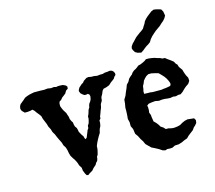

<svg xmlns="http://www.w3.org/2000/svg" viewBox="-134 -902 1197 1071"><g transform="rotate(-15 464.5 -366.5)"><path d="M501 -497 514 -499 526 -496 533 -490 539 -479V-468L531 -461L525 -451L518 -445L504 -435L490 -422L472 -415L455 -411L447 -402L440 -385L431 -369L428 -349L418 -332L414 -313L407 -296L401 -279L396 -267L395 -255L387 -246V-235L386 -226L383 -213L378 -204L374 -193L371 -179L361 -163L352 -147L343 -129L336 -112L335 -95L332 -81L328 -65L321 -53L320 -42L316 -31L308 -23L302 -12L287 1L276 14L259 24L248 32L239 30L232 18L225 0L223 -17L213 -33L207 -51L199 -67L189 -82L180 -97L175 -114L172 -131L167 -148L157 -164L152 -181L143 -199L134 -218L127 -235L117 -252L112 -269L103 -286L98 -303L84 -337L80 -353L70 -367L60 -379L51 -392L41 -401L30 -398L13 -396H-4L-18 -410L-23 -423L-20 -438L-14 -448L8 -466L19 -476L33 -482L49 -487L64 -490L75 -492H111L133 -491L153 -493L173 -490L190 -492L202 -489L214 -491H226L241 -490L256 -483L263 -475L262 -463L250 -455L242 -441L231 -432L220 -424L210 -412L199 -405L196 -394V-379L201 -366L206 -355L212 -345L219 -334L223 -321L227 -310L229 -296L235 -283L241 -274L243 -260L246 -249L254 -238L257 -227L259 -215L265 -204L270 -195L278 -184L281 -172L286 -165L294 -173L299 -186L304 -198L309 -211L316 -221L317 -235L324 -245L328 -258L331 -272V-284L337 -297L341 -310L344 -320L351 -331L353 -342L357 -352L364 -361L370 -373L373 -390L370 -401L362 -406L351 -404L342 -405L331 -413L323 -421L318 -434L321 -443L327 -453L335 -460L344 -468L353 -473L360 -482L378 -494L390 -496L407 -493H422L439 -490L456 -492H471L485 -496Z M726 -509H741L757 -507L773 -504L788 -499L803 -495L815 -489L830 -488L841 -479L851 -472L862 -464L873 -455L880 -442L888 -434L892 -420L900 -409L907 -399L911 -384L918 -365L927 -348L928 -330L918 -315L903 -305L890 -294L876 -280L862 -270H848L834 -266L818 -268L801 -265L785 -266L769 -268H753L736 -266L715 -270L694 -268L676 -265L666 -257L668 -245V-230L666 -217L672 -201L673 -188L675 -176L677 -163L690 -150L700 -137L707 -125L722 -115L732 -104H748L759 -101L771 -99H783L799 -101L815 -105L830 -114L846 -121L863 -125L880 -123L900 -121L907 -109L905 -93L895 -81L885 -72L876 -59L859 -46L846 -36L833 -23L816 -17L799 -9L779 -3L757 -2L741 6L726 7L711 6L699 10L684 6L666 -6L647 -16L627 -26L600 -53L592 -71L582 -86L572 -106L560 -123L556 -151L547 -170V-193L542 -213L544 -235L545 -257V-278L549 -300L551 -322L563 -342L570 -360L579 -380L586 -399L599 -413L607 -428L616 -437L628 -447L635 -457L646 -466L656 -471L666 -478L676 -486L689 -489L703 -495L715 -501ZM734 -425H717L703 -417L693 -407L684 -396L679 -383L671 -368L669 -352L666 -340V-325L686 -324H701L715 -322H766L778 -324L790 -325L803 -327L818 -330L823 -340L821 -350L816 -362L808 -377L799 -389L788 -401L774 -415L757 -420ZM824 -759 838 -765 853 -763 868 -759 880 -755 888 -741 892 -717 885 -704 874 -691 861 -680 847 -667 834 -658 820 -648 806 -636 793 -624 781 -610 772 -595 760 -586 748 -579 736 -570 724 -560 710 -551 690 -556 677 -563 668 -578 665 -588 668 -599 677 -612 687 -622 698 -634 707 -643 731 -661 743 -669 754 -678 761 -690 769 -702 775 -715 785 -727 797 -738 811 -749Z"/></g></svg>

Font: Tagesschrift
Style: Regular
Weight: 400
Designer: Yanone
Version: Version 2.000; ttfautohint (v1.8.4.7-5d5b)